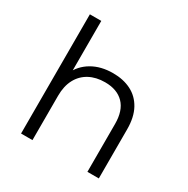

<svg xmlns="http://www.w3.org/2000/svg" viewBox="-168 -889 1011 1035"><g transform="rotate(30 338.0 -371.0)"><path d="M367 -530Q431 -530 479.5 -505.5Q528 -481 555.5 -431Q583 -381 583 -305V0H512V-298Q512 -381 470.5 -423.5Q429 -466 354 -466Q298 -466 256.5 -443.5Q215 -421 192.5 -378.5Q170 -336 170 -276V0H99V-742H170V-381L156 -408Q181 -465 236 -497.5Q291 -530 367 -530Z"/></g></svg>

Font: MOST Montserrat
Style: Regular
Weight: 400
Designer: Julieta Ulanovsky
Foundry: Julieta Ulanovsky
Version: Version 8.000;March 11, 2024;FontCreator 15.0.0.2926 64-bit